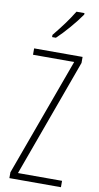

<svg xmlns="http://www.w3.org/2000/svg" viewBox="-103 -994 537 1038"><g transform="rotate(10 165.5 -474.5)"><path d="M273 -941V-949H229C198 -898 166 -856 123 -803V-791H144C184 -828 241 -894 273 -941ZM311 0V-35H69L304 -681V-714H38V-679H264L28 -32V0Z"/></g></svg>

Font: Noto Sans ExtraCondensed ExtraLight
Style: Regular
Weight: 200
Width: 2
Designer: Monotype Design Team
Foundry: Monotype Imaging Inc.
Version: Version 2.013